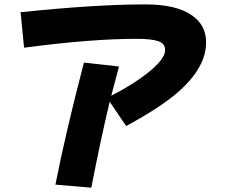

<svg xmlns="http://www.w3.org/2000/svg" viewBox="-20 -807 1040 888"><path d="M530.3 -499.5Q515.6 -445.3 494.6 -364.3Q592.3 -414.1 662.6 -469.2Q743.7 -534.2 743.7 -574.7Q744.1 -604.5 713.9 -615.7Q683.1 -627.4 613.8 -627.4Q404.8 -627.9 91.3 -586.4L75.2 -750.5Q421.9 -786.6 650.4 -786.6Q798.3 -787.1 870.6 -733.9Q933.6 -688.5 933.1 -610.4Q933.1 -494.1 802.7 -380.4Q722.2 -310.1 563.5 -224.1L487.3 -336.4Q447.8 -171.9 402.3 61L236.3 46.9Q284.2 -196.3 368.2 -517.6Z"/></svg>

Font: Droid Sans
Style: Regular
Weight: 400
Foundry: Ascender Corporation
Version: Version 1.00 build 114